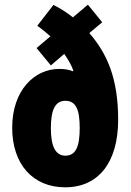

<svg xmlns="http://www.w3.org/2000/svg" viewBox="-20 -789 558 819"><path d="M208 -768 139 -679C159 -665 177 -650 195 -634L136 -584L197 -510L254 -559C272 -533 286 -509 293 -487L291 -485C274 -492 255 -495 233 -495C126 -495 32 -403 32 -244C32 -89 120 10 258 10C402 10 484 -99 484 -278C484 -457 436 -561 361 -648L416 -694L355 -769L291 -715C262 -738 234 -755 208 -768ZM259 -359C304 -359 320 -321 320 -243C320 -165 304 -125 259 -125C216 -125 197 -166 197 -242C197 -322 216 -359 259 -359Z"/></svg>

Font: Noto Sans Bengali ExtraCondensed Black
Style: Regular
Weight: 900
Width: 2
Designer: Joana Ranito - Universal Thirst; Jelle Bosma - Monotype Design Team
Foundry: Universal Thirst ehf.
Version: Version 3.000